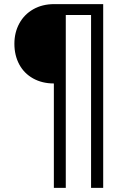

<svg xmlns="http://www.w3.org/2000/svg" viewBox="-20 -732 614 934"><path d="M423 182V-659H300V182H242V-326Q185 -326 141 -350.5Q97 -375 73.5 -419Q50 -463 50 -519Q50 -574 74 -618Q98 -662 142 -687Q186 -712 244 -712H482V182Z"/></svg>

Font: Muli Light
Style: Regular
Weight: 300
Designer: Vernon Adams
Foundry: Vernon Adams
Version: Version 2.100